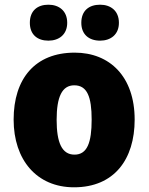

<svg xmlns="http://www.w3.org/2000/svg" viewBox="-20 -787 633 817"><path d="M107 -690C107 -639 140 -614 186 -614C231 -614 266 -640 266 -690C266 -741 231 -767 186 -767C140 -767 107 -742 107 -690ZM326 -690C326 -640 359 -614 406 -614C451 -614 486 -640 486 -690C486 -741 451 -767 406 -767C359 -767 326 -742 326 -690ZM553 -278C553 -461 447 -563 298 -563C129 -563 38 -452 38 -278C38 -107 136 10 295 10C466 10 553 -109 553 -278ZM221 -277C221 -375 244 -424 296 -424C351 -424 370 -375 370 -278C370 -180 351 -129 297 -129C243 -129 221 -181 221 -277Z"/></svg>

Font: Noto Sans Armenian SemiCondensed Black
Style: Regular
Weight: 900
Width: 4
Designer: Monotype Design Team
Foundry: Monotype Imaging Inc.
Version: Version 2.008